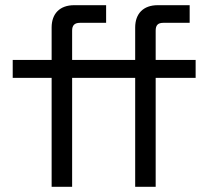

<svg xmlns="http://www.w3.org/2000/svg" viewBox="-20 -720 803 740"><path d="M179 0H258V-420H501V0H580V-420H734V-489H580V-602C580 -622 588 -632 609 -632H711V-700H588C532 -700 501 -667 501 -614V-489H258V-602C258 -622 267 -632 288 -632H389V-700H266C210 -700 179 -667 179 -614V-489H29V-420H179Z"/></svg>

Font: Meta Space
Style: Regular
Weight: 400
Designer: Meta Pool / Florian Karsten
Foundry: Meta Pool / Florian Karsten
Version: Version 2.000;Glyphs 3.1.1 (3137)